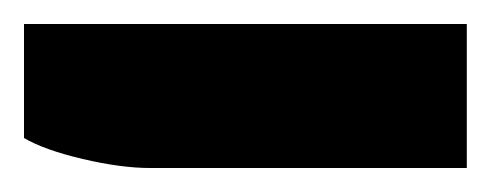

<svg xmlns="http://www.w3.org/2000/svg" viewBox="-75 -140 409 160"><path d="M-55 -25V-120H314V0H50Q26 0 -6 -7.5Q-38 -15 -55 -25Z"/></svg>

Font: Noto Sans Hanifi Rohingya
Style: Bold
Weight: 700
Designer: Monotype Design Team and DaltonMaag
Foundry: Google LLC
Version: Version 2.102; ttfautohint (v1.8.4.7-5d5b)